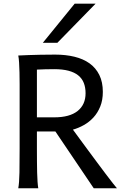

<svg xmlns="http://www.w3.org/2000/svg" viewBox="-20 -1011 677 1031"><path d="M178.2 -212.4Q178.2 -176.3 178.5 -144Q178.7 -111.8 179.4 -84.5Q180.2 -57.1 181.6 -35.6Q183.1 -14.2 185.5 0H78.1Q83.5 -29.3 84.5 -84.7Q85.4 -140.1 85.4 -212.4V-558.1Q85.4 -592.3 84.7 -621.8Q84 -651.4 82.5 -674.8Q81.1 -698.2 78.1 -712.9Q103.5 -713.9 134.3 -715.3Q160.6 -716.3 196.8 -717Q232.9 -717.8 275.9 -717.8Q333 -717.8 380.1 -706.3Q427.2 -694.8 460.9 -670.7Q494.6 -646.5 513.4 -608.4Q532.2 -570.3 532.2 -517.6Q532.2 -473.1 518.3 -439Q504.4 -404.8 481.7 -380.1Q459 -355.5 430.2 -339.4Q401.4 -323.2 371.6 -314.9Q386.2 -294.9 407.5 -265.9Q428.7 -236.8 452.9 -204.3Q477.1 -171.9 501.7 -138.4Q526.4 -105 547.9 -76.7Q569.3 -48.3 585.4 -27.8Q601.6 -7.3 607.9 0H483.4L277.3 -305.2H178.2ZM178.2 -380.9H271Q354 -380.9 396.7 -415Q439.5 -449.2 439.5 -510.3Q439.5 -541.5 429.9 -565.7Q420.4 -589.8 400.1 -606.2Q379.9 -622.6 347.9 -631.1Q315.9 -639.6 271 -639.6Q245.1 -639.6 221.4 -638.9Q197.8 -638.2 178.2 -637.2ZM493.2 -991.2 288.1 -781.2H210L380.9 -991.2Z"/></svg>

Font: Andika
Style: Regular
Weight: 400
Designer: Victor Gaultney, Annie Olsen, Julie Remington, Don Collingsworth, Eric Hays
Foundry: SIL International
Version: Version 1.001